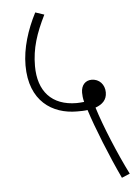

<svg xmlns="http://www.w3.org/2000/svg" viewBox="-51 -672 556 779"><g transform="rotate(-5 226.5 -282.5)"><path d="M414 67 447 53C405 -30 355 -151 332 -226C360 -236 379 -253 379 -284C379 -316 357 -340 326 -340C301 -340 283 -322 283 -291C283 -281 284 -268 288 -253C277 -252 267 -251 258 -251C156 -251 102 -313 102 -415C102 -488 122 -547 158 -620L122 -632C87 -564 64 -491 64 -421C64 -275 156 -217 256 -217C271 -217 286 -217 299 -219C322 -146 371 -24 414 67Z"/></g></svg>

Font: Noto Sans Devanagari UI Condensed ExtraLight
Style: Regular
Weight: 200
Width: 3
Designer: Jelle Bosma - Monotype Design Team
Foundry: Monotype Imaging Inc.
Version: Version 2.004